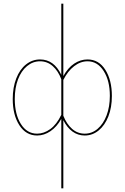

<svg xmlns="http://www.w3.org/2000/svg" viewBox="-20 -731 675 1040"><path d="M586 -211Q586 -149 567 -100.5Q548 -52 514.5 -24.5Q481 3 439 3Q402 3 372.5 -18.5Q343 -40 323 -80V289H312V-87Q288 -44 253.5 -20.5Q219 3 181 3Q121 3 85 -52.5Q49 -108 49 -195Q49 -257 68 -306Q87 -355 121 -382Q155 -409 197 -409Q272 -409 312 -326V-711H323V-319Q348 -364 382 -386.5Q416 -409 454 -409Q515 -409 550.5 -353Q586 -297 586 -211ZM312 -109V-302Q295 -347 265.5 -373Q236 -399 197 -399Q158 -399 126.5 -373Q95 -347 77.5 -301Q60 -255 60 -195Q60 -112 93 -59.5Q126 -7 181 -7Q218 -7 252.5 -32Q287 -57 312 -109ZM575 -212Q575 -294 541.5 -346.5Q508 -399 454 -399Q416 -399 381.5 -372.5Q347 -346 323 -298V-104Q341 -59 370.5 -33Q400 -7 439 -7Q478 -7 509 -33.5Q540 -60 557.5 -106.5Q575 -153 575 -212Z"/></svg>

Font: Ysabeau Infant Hairline
Style: Regular
Weight: 100
Designer: Christian Thalmann (Catharsis Fonts)
Version: Version 0.003